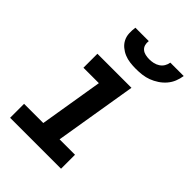

<svg xmlns="http://www.w3.org/2000/svg" viewBox="-217 -837 933 933"><g transform="rotate(45 250.0 -370.0)"><path d="M379 0H29V-96H161L215 -424H109V-520H343L273 -96H379ZM293 -600Q272 -600 252 -602.5Q232 -605 214 -612.5Q196 -620 181 -632.5Q166 -645 157.5 -662Q149 -679 148 -699Q147 -719 150 -740H242Q240 -726 243.5 -713.5Q247 -701 256.5 -693Q266 -685 279 -682Q292 -679 306 -679Q320 -679 334 -682Q348 -685 360.5 -693Q373 -701 380.5 -713.5Q388 -726 390 -740H482Q479 -719 471 -699Q463 -679 448.5 -662Q434 -645 415 -632.5Q396 -620 376 -612.5Q356 -605 335 -602.5Q314 -600 293 -600Z"/></g></svg>

Font: Iosevka Oblique
Style: Bold
Weight: 700
Italic angle: -9°
Monospace: yes
Designer: Belleve Invis
Foundry: Belleve Invis
Version: Version 32.5.0; ttfautohint (v1.8.4)